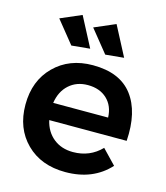

<svg xmlns="http://www.w3.org/2000/svg" viewBox="-114 -853 820 946"><g transform="rotate(15 296.0 -380.0)"><path d="M269 -614 175 -605 83 -719 190 -765ZM442 -614 348 -605 256 -719 363 -765ZM304 -539Q442 -539 506 -455Q570 -371 560 -222H165Q178 -165 218.5 -132.5Q259 -100 318 -100Q404 -100 462 -160L532 -87Q448 5 307 5Q183 5 107.5 -70Q32 -145 32 -266Q32 -388 108 -463.5Q184 -539 304 -539ZM162 -309H442Q440 -368 403 -403Q366 -438 305 -438Q248 -438 209.5 -403.5Q171 -369 162 -309Z"/></g></svg>

Font: Montserrat arm Medium
Style: Regular
Weight: 500
Designer: Julieta Ulanovsky
Foundry: Julieta Ulanovsky
Version: Version 6.000;PS 006.000;hotconv 1.0.88;makeotf.lib2.5.64775